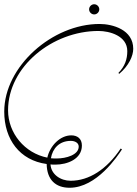

<svg xmlns="http://www.w3.org/2000/svg" viewBox="-20 -850 648 905"><path d="M549 -150C483 -51 399 2 313 2C265 2 221 -28 218 -75C225 -74 233 -74 241 -74C297 -74 366 -100 366 -164C366 -197 344 -212 316 -212C264 -212 216 -164 203 -107C97 -128 18 -222 18 -330C18 -536 227 -704 444 -704C497 -704 580 -681 580 -609C580 -571 569 -538 538 -506L542 -502C587 -540 608 -586 608 -620C608 -710 511 -737 449 -737C227 -737 0 -537 0 -324C0 -193 73 -94 200 -77C201 -3 242 35 308 35C436 35 534 -114 555 -146ZM314 -186C331 -186 351 -178 351 -159C351 -120 292 -103 247 -103C238 -103 229 -103 220 -104C228 -151 260 -186 314 -186ZM400 -806C400 -793 411 -782 424 -782C437 -782 448 -793 448 -806C448 -819 437 -830 424 -830C411 -830 400 -819 400 -806Z"/></svg>

Font: Stalemate
Style: Regular
Weight: 400
Designer: Astigmatic (AOETI)
Foundry: Astigmatic (AOETI)
Version: Version 001.000